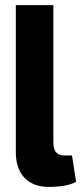

<svg xmlns="http://www.w3.org/2000/svg" viewBox="-20 -720 319 752"><path d="M189 -700V-161Q189 -111 232 -111H262L278 -8Q243 12 170 12Q110 12 76 -23.5Q42 -59 42 -124V-700Z"/></svg>

Font: exo2condensed_b
Style: Bold
Weight: 700
Width: 3
Designer: Natanael Gama
Version: Version 1.001;PS 001.001;hotconv 1.0.70;makeotf.lib2.5.58329